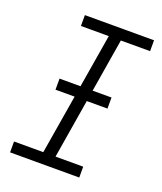

<svg xmlns="http://www.w3.org/2000/svg" viewBox="-136 -824 772 913"><g transform="rotate(20 250.0 -367.5)"><path d="M24 0V-55H172L276 -680H135V-735H485V-680H337L234 -55H374V0ZM125 -354V-410H388V-354Z"/></g></svg>

Font: Iosevka Slab Light Oblique
Style: Regular
Weight: 300
Italic angle: -9°
Monospace: yes
Designer: Belleve Invis
Foundry: Belleve Invis
Version: Version 11.1.1; ttfautohint (v1.8.3)